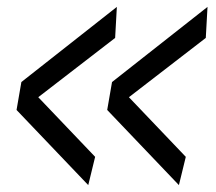

<svg xmlns="http://www.w3.org/2000/svg" viewBox="-20 -550 627 557"><path d="M236 -13 28 -231 42 -312 319 -530 314 -440 91 -268 256 -95ZM499 -13 291 -231 305 -312 582 -530 577 -440 354 -268 519 -95Z"/></svg>

Font: Georama Extended
Style: Italic
Weight: 400
Width: 7
Italic angle: -9°
Designer: Jean-Baptiste Levee
Foundry: Production Type
Version: Version 1.000